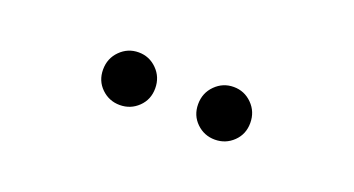

<svg xmlns="http://www.w3.org/2000/svg" viewBox="-25 -852 650 353"><g transform="rotate(20 300.0 -675.5)"><path d="M156 -675Q156 -697 171 -712Q186 -727 207 -727Q228 -727 243 -712Q258 -697 258 -675Q258 -653 243 -638.5Q228 -624 207 -624Q186 -624 171 -638.5Q156 -653 156 -675ZM342 -675Q342 -697 357 -712Q372 -727 393 -727Q414 -727 429 -712Q444 -697 444 -675Q444 -653 429 -638.5Q414 -624 393 -624Q372 -624 357 -638.5Q342 -653 342 -675Z"/></g></svg>

Font: Idrija
Style: Regular
Weight: 500
Designer: Julieta Ulanovsky
Foundry: Julieta Ulanovsky
Version: Version 7.200